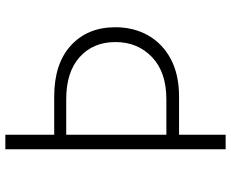

<svg xmlns="http://www.w3.org/2000/svg" viewBox="-93 -772 865 719"><g transform="rotate(-90 339.5 -412.5)"><path d="M140 0H194.5V-174.5H337.5Q419.5 -174.5 477.5 -205.2Q535.5 -236 566.2 -290Q597 -344 597 -413Q597 -517 528.8 -579.5Q460.5 -642 337.5 -642H194.5V-825H140ZM194.5 -222V-597H327.5Q429.5 -597 485.5 -546.5Q541.5 -496 541.5 -412.5Q541.5 -329.5 485.2 -275.8Q429 -222 327.5 -222Z"/></g></svg>

Font: Spartan Light
Style: Regular
Weight: 300
Designer: Matt Bailey, Mirko Velimirovic
Foundry: Matt Bailey
Version: Version 1.003; ttfautohint (v1.8.3)